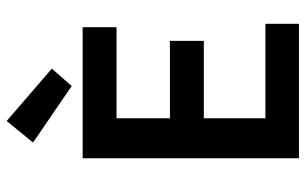

<svg xmlns="http://www.w3.org/2000/svg" viewBox="-186 -708 894 561"><g transform="rotate(-90 260.5 -427.0)"><path d="M79 0V-632H462V-533H196V-377H422V-278H196V-98H472V0ZM290 -664 125 -777 188 -854 341 -722Z"/></g></svg>

Font: Narnoor SemiBold
Style: Regular
Weight: 600
Designer: S. Sridhar Murthy
Foundry: SIL International
Version: Version 3.000